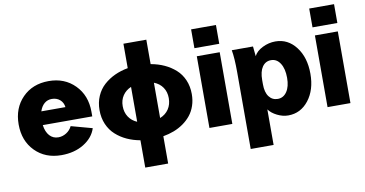

<svg xmlns="http://www.w3.org/2000/svg" viewBox="-84 -949 2624 1379"><g transform="rotate(-10 1227.5 -260.0)"><path d="M32.2 -262.2Q32.2 -381.3 106.2 -456.8Q180.2 -532.2 297.9 -532.2Q414.1 -532.2 488.5 -456.5Q563 -380.9 563 -262.2V-228H202.1Q209 -177.7 234.1 -149.9Q259.3 -122.1 297.9 -122.1Q328.6 -122.1 356.2 -139.4Q383.8 -156.7 397.9 -186L551.8 -144Q530.3 -76.7 461.4 -34.4Q392.6 7.8 297.9 7.8Q180.2 7.8 106.2 -67.4Q32.2 -142.6 32.2 -262.2ZM297.9 -401.9Q266.1 -401.9 243.4 -382.3Q220.7 -362.8 209 -327.1H384.8Q380.9 -360.8 357.2 -381.3Q333.5 -401.9 297.9 -401.9Z M874 200.2V1Q821.8 -8.3 777.3 -28.8Q732.9 -49.3 697.8 -81.1Q662.6 -112.8 642.3 -159.4Q622.1 -206.1 622.1 -262.2Q622.1 -318.4 642.3 -364.7Q662.6 -411.1 698 -442.9Q733.4 -474.6 777.6 -495.1Q821.8 -515.6 874 -524.9V-703.1H1041V-524.9Q1094.2 -515.6 1138.9 -495.1Q1183.6 -474.6 1219.2 -442.9Q1254.9 -411.1 1274.9 -364.7Q1294.9 -318.4 1294.9 -262.2Q1294.9 -216.8 1281.7 -177.7Q1268.6 -138.7 1245.1 -109.4Q1221.7 -80.1 1189.5 -57.4Q1157.2 -34.7 1120.1 -20.5Q1083 -6.3 1041 1V200.2ZM791 -262.2Q791 -216.8 813 -183.6Q835 -150.4 874 -133.8V-388.2Q835 -371.6 813 -338.9Q791 -306.2 791 -262.2ZM1127 -262.2Q1127 -307.1 1104.5 -340.3Q1082 -373.5 1041 -389.2V-131.8Q1082 -148.4 1104.5 -182.1Q1127 -215.8 1127 -262.2Z M1377.4 0V-522.9H1544.4V0ZM1370.6 -583V-720.2H1551.8V-583Z M1810.1 -59.1V200.2H1643.1V-359.9Q1643.1 -462.9 1632.3 -522H1787.1Q1787.6 -515.6 1790.3 -489.5Q1793 -463.4 1794.4 -450.2Q1811.5 -484.9 1856.7 -507.3Q1901.9 -529.8 1951.2 -529.8Q2042 -529.8 2100.6 -453.4Q2159.2 -377 2159.2 -257.8Q2159.2 -140.1 2100.6 -65.2Q2042 9.8 1951.2 9.8Q1911.1 9.8 1870.8 -10.3Q1830.6 -30.3 1810.1 -59.1ZM1810.1 -272V-242.2Q1810.1 -183.1 1834 -151.6Q1857.9 -120.1 1897.5 -120.1Q1939 -120.1 1964.1 -157.2Q1989.3 -194.3 1989.3 -257.8Q1989.3 -324.2 1964.1 -363.5Q1939 -402.8 1897.5 -402.8Q1856.9 -402.8 1833.5 -369.1Q1810.1 -335.4 1810.1 -272Z M2238.8 0V-522.9H2405.8V0ZM2231.9 -583V-720.2H2413.1V-583Z"/></g></svg>

Font: LT Superior Black
Style: Regular
Weight: 900
Designer: Daniel Lyons
Foundry: LyonsType
Version: Version 2.005